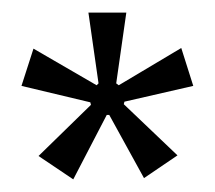

<svg xmlns="http://www.w3.org/2000/svg" viewBox="-20 -713 340 304"><path d="M96 -429 41 -466 124 -547 123 -551 14 -577 33 -636 133 -578 136 -581 120 -693H180L164 -581L168 -578L267 -637L286 -577L177 -552L176 -548L261 -467L208 -431L153 -531H149Z"/></svg>

Font: Bricolage Grotesque SemiCondensed ExtraLight
Style: Regular
Weight: 250
Width: 4
Designer: Mathieu Triay
Foundry: Atelier Triay
Version: Version 1.000;gftools[0.9.30]